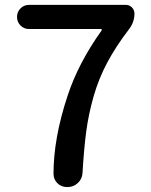

<svg xmlns="http://www.w3.org/2000/svg" viewBox="-20 -756 609 776"><path d="M313.5 -57.6Q312.5 -33.2 294.9 -16.6Q277.3 0 252.9 0H251Q226.6 0 210.9 -16.6Q196.3 -32.2 196.3 -53.7Q196.3 -197.3 252.9 -368.2Q295.9 -500 390.6 -632.8Q392.6 -634.8 391.1 -636.7Q389.6 -638.7 387.7 -638.7H97.7Q77.1 -638.7 63 -652.8Q48.8 -667 48.8 -687.5Q48.8 -708 63 -722.2Q77.1 -736.3 97.7 -736.3H488.3Q502.9 -736.3 513.2 -726.1Q523.4 -715.8 523.4 -701.2Q523.4 -667 502 -638.7Q448.2 -568.4 413.6 -503.4Q378.9 -438.5 358.4 -366.7Q337.9 -294.9 328.6 -225.1Q319.3 -155.3 313.5 -57.6Z"/></svg>

Font: Gen Jyuu Gothic Medium
Style: Regular
Weight: 500
Designer: [Source Han Sans]
Ryoko NISHIZUKA  (kana & ideographs); Paul D. Hunt (Latin, Greek & Cyrillic); Wenlong ZHANG  (bopomofo
Version: Version 1.002.20150607